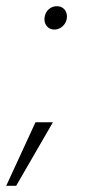

<svg xmlns="http://www.w3.org/2000/svg" viewBox="-63 -475 289 617"><path d="M110 -380C131 -379 150 -396 152 -418C154 -438 141 -455 121 -455C100 -456 82 -440 80 -417C78 -398 90 -381 110 -380ZM-43 122H-11L107 -82H51Z"/></svg>

Font: Fixel Display 20240404 ExLight
Style: Italic
Weight: 200
Italic angle: -10°
Designer: AlfaBravo + MacPaw
Foundry: Kyrylo Tkachov, Marchela Mozhyna, Serhii Makarenko, Maria Weinstein, Zakhar Kryvoshyya
Version: Version 1.211;Glyphs 3.2 (3225)